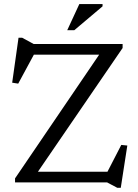

<svg xmlns="http://www.w3.org/2000/svg" viewBox="-20 -891 674 938"><path d="M579 -676V-656.5L157 -40L146.5 -52H505L572.5 -183L602 -180L570 26.5H553L503 0H53.5V-19.5L473 -636.5L483.5 -624H145.5L69 -482.5L39.5 -487L70.5 -706.5H88.5L144.5 -676ZM308.5 -743.5 367.5 -871H481V-860L343 -743.5Z"/></svg>

Font: Newsreader 16pt 16pt
Style: Regular
Weight: 400
Version: Version 1.003